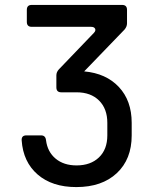

<svg xmlns="http://www.w3.org/2000/svg" viewBox="-20 -750 640 780"><path d="M290 10Q192 10 133 -41Q74 -92 68 -180Q67 -200 87 -200H147Q165 -200 167 -180Q173 -133 206 -105.5Q239 -78 291 -78Q348 -78 382 -110.5Q416 -143 416 -200V-251Q416 -308 382.5 -341.5Q349 -375 291 -375H229Q209 -375 209 -395V-444Q209 -457 219 -468L361 -616Q370 -625 366.5 -633Q363 -641 350 -641H109Q89 -641 89 -661V-710Q89 -730 109 -730H476Q496 -730 496 -710V-655Q496 -642 486 -630L322 -460Q411 -452 463 -396.5Q515 -341 515 -251V-200Q515 -103 454.5 -46.5Q394 10 290 10Z"/></svg>

Font: Pitagon Sans Mono Medium
Style: Regular
Weight: 500
Monospace: yes
Designer: Travis Tran
Foundry: Pitagon
Version: Version 1.001; ttfautohint (v1.8.4.7-5d5b);gftools[0.9.26]